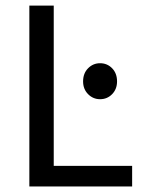

<svg xmlns="http://www.w3.org/2000/svg" viewBox="-20 -676 523 696"><path d="M86.4 0V-655.8H174.8V-74.7H459V0ZM342.8 -316.4Q317.4 -316.4 299.3 -334.7Q281.2 -353 281.2 -380.9Q281.2 -410.2 299.3 -428.5Q317.4 -446.8 342.8 -446.8Q368.7 -446.8 386.5 -428.5Q404.3 -410.2 404.3 -380.9Q404.3 -353 386.5 -334.7Q368.7 -316.4 342.8 -316.4Z"/></svg>

Font: Varta Light Medium
Style: Regular
Weight: 500
Version: Version 1.004